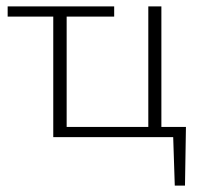

<svg xmlns="http://www.w3.org/2000/svg" viewBox="-20 -430 631 602"><path d="M445 0V-410H486V0ZM4 -378V-410H338V-378ZM167 0V-32H465V0ZM147 0V-410H189V0ZM463 0V-32H563L545 0ZM528 152 522 -32H563L560 152Z"/></svg>

Font: Ysabeau Office ExtraLight
Style: Regular
Weight: 250
Designer: Christian Thalmann (Catharsis Fonts)
Version: Version 2.001;gftools[0.9.30]; featfreeze: tnum,lnum,ss02